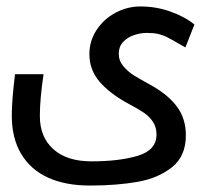

<svg xmlns="http://www.w3.org/2000/svg" viewBox="-20 -575 640 595"><path d="M16.5 -217.5Q16.5 -263.5 26.5 -345H115Q103.5 -269 103.5 -215.5Q103.5 -150 145.5 -112.5Q187.5 -75 263.5 -75Q350.5 -75 407.8 -92.5Q465 -110 465 -158Q465 -181 454 -197.5Q443 -214 426.2 -225.5Q409.5 -237 380 -252.5Q321.5 -284 289.2 -321Q257 -358 257 -407.5Q257 -448 279.2 -482Q301.5 -516 338 -535.5Q374.5 -555 415 -555Q463.5 -555 508 -539.2Q552.5 -523.5 582.5 -499L554.5 -428L533.5 -440Q509.5 -454 497 -460.2Q484.5 -466.5 470.2 -469.8Q456 -473 435.5 -473Q414.5 -473 394.5 -466Q374.5 -459 361.2 -444.5Q348 -430 348 -408.5Q348 -387 362.2 -370Q376.5 -353 394 -342Q411.5 -331 447 -311.5Q500.5 -282 528.2 -244.8Q556 -207.5 556 -155.5Q556 -91.5 513.5 -57.2Q471 -23 406.5 -11.5Q342 0 258 0Q183 0 129 -24.5Q75 -49 45.8 -97.8Q16.5 -146.5 16.5 -217.5Z"/></svg>

Font: JuliaMono Medium
Style: Regular
Weight: 500
Monospace: yes
Designer: cormullion
Foundry: corm
Version: Version 0.054; ttfautohint (v1.8.4)